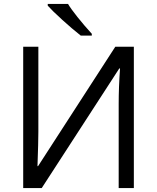

<svg xmlns="http://www.w3.org/2000/svg" viewBox="-20 -950 795 970"><path d="M97.2 -713.9H173.8V-284.7Q173.8 -234.9 169.4 -110.8H172.4L562.5 -713.9H656.2V0H579.6V-425.3Q579.6 -508.8 586.4 -604H582.5L190.9 0H97.2ZM221.2 -921.4V-930.2H323.7Q336.9 -907.2 371.3 -864Q405.8 -820.8 443.8 -779.3V-770H388.2Q344.7 -804.2 294.7 -849.6Q244.6 -895 221.2 -921.4Z"/></svg>

Font: Viking Open Sans
Style: Regular
Weight: 400
Foundry: Ascender Corporation
Version: Version 2.001